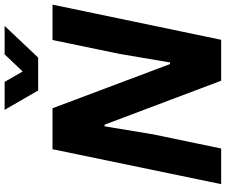

<svg xmlns="http://www.w3.org/2000/svg" viewBox="-93 -883 976 830"><g transform="rotate(-90 395.0 -468.0)"><path d="M14 0H168L229 -293L264 -504H271L461 0H638L790 -729H637L577 -439L540 -221H533L342 -729H165ZM419 -791H561L698 -936H575L501 -858L456 -936H335Z"/></g></svg>

Font: Mona Sans
Style: Bold Italic
Weight: 700
Italic angle: -11.7°
Designer: Deni Anggara
Foundry: GitHub
Version: Version 2.000;Glyphs 3.2.3 (3260)